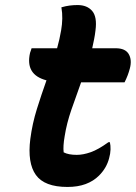

<svg xmlns="http://www.w3.org/2000/svg" viewBox="-20 -729 540 760"><path d="M415 -166Q418 -153 417.5 -137Q417 -121 412 -103Q402 -64 372 -34Q350 -12 319 -0.5Q288 11 247 11Q156 11 122 -36.5Q88 -84 100 -179Q108 -240 126 -297.5Q144 -355 164 -411Q79 -433 99 -520Q101 -526 102.5 -530Q104 -534 105 -538H206Q211 -556 215 -573.5Q219 -591 222 -609Q226 -632 226.5 -655Q227 -678 223 -700Q240 -705 255.5 -707Q271 -709 287 -709Q325 -709 345 -685.5Q365 -662 358 -609Q356 -591 352.5 -573.5Q349 -556 345 -538H438Q476 -538 489.5 -515Q503 -492 494 -458Q490 -443 485 -430Q480 -417 473 -403H301Q281 -348 262.5 -294.5Q244 -241 236 -190Q229 -150 232 -126Q251 -116 284 -116Q309 -116 339 -126.5Q369 -137 409 -166Z"/></svg>

Font: Recursive Sn Csl St
Style: Bold Italic
Weight: 700
Italic angle: -15°
Version: Version 1.079;hotconv 1.0.112;makeotfexe 2.5.65598; ttfautoh